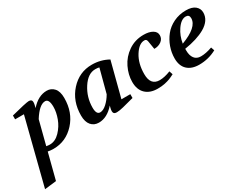

<svg xmlns="http://www.w3.org/2000/svg" viewBox="-134 -1021 2330 1834"><g transform="rotate(-30 1030.5 -103.5)"><path d="M-50 300 133 -421H36V-463Q116 -484 168.5 -495.5Q221 -507 235 -507Q270 -507 270 -477Q270 -459 264 -437L259 -416Q338 -507 433 -507Q481 -507 513 -471.5Q545 -436 545 -363Q545 -204 448.5 -98.5Q352 7 214 7Q182 7 152 1L79 285ZM165 -50Q189 -46 204 -46Q264 -46 314 -98Q364 -150 388.5 -216.5Q413 -283 413 -341Q413 -428 370 -428Q306 -428 232 -310Z M599 -137Q599 -295 695 -401Q791 -507 930 -507Q1028 -507 1110 -461L1011 -79H1109V-37Q1032 -16 985.5 -4.5Q939 7 911 7Q874 7 874 -26Q874 -42 880 -64L885 -83Q806 7 715 7Q662 7 630.5 -30Q599 -67 599 -137ZM732 -147Q732 -72 774 -72Q808 -72 846.5 -107Q885 -142 913 -191L981 -448Q966 -453 937 -453Q856 -453 794 -357Q732 -261 732 -147Z M1183 -170Q1183 -249 1221 -327.5Q1259 -406 1332.5 -456.5Q1406 -507 1501 -507Q1561 -507 1598 -485.5Q1635 -464 1635 -426Q1635 -387 1603 -363Q1571 -339 1524 -339Q1520 -360 1516 -388.5Q1512 -417 1509 -431Q1506 -445 1500 -451Q1494 -457 1481 -457Q1422 -457 1371 -376Q1320 -295 1320 -178Q1320 -54 1420 -54Q1474 -54 1541 -81L1554 -42Q1521 -25 1499 -16.5Q1477 -8 1443 -0.5Q1409 7 1363 7Q1279 7 1231 -39Q1183 -85 1183 -170Z M1646 -162Q1646 -226 1667.5 -286.5Q1689 -347 1728.5 -396.5Q1768 -446 1830.5 -476.5Q1893 -507 1968 -507Q2035 -507 2069 -478.5Q2103 -450 2103 -407Q2103 -319 2006 -263Q1920 -214 1780 -192V-172Q1780 -118 1804 -86Q1828 -54 1875 -54Q1930 -54 2000 -79L2013 -41Q1924 7 1822 7Q1739 7 1692.5 -36.5Q1646 -80 1646 -162ZM1976 -417Q1976 -457 1937 -457Q1886 -457 1839 -388Q1797 -327 1784 -246Q1976 -318 1976 -417Z"/></g></svg>

Font: Volkhov
Style: Bold Italic
Weight: 700
Designer: Cyreal (www.cyreal.org)
Foundry: Cyreal (www.cyreal.org)
Version: Version 1.001